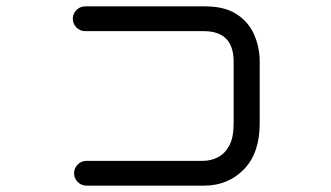

<svg xmlns="http://www.w3.org/2000/svg" viewBox="-20 -625 1040 604"><path d="M622 -41H252Q236 -41 224.5 -52.5Q213 -64 213 -80Q213 -96 224.5 -107.5Q236 -119 252 -119H618Q643 -119 665 -130Q687 -141 701 -166.5Q715 -192 715 -237V-431Q715 -527 621 -527H248Q232 -527 220.5 -538.5Q209 -550 209 -566Q209 -582 220.5 -593.5Q232 -605 248 -605H625Q687 -605 725 -580Q763 -555 780 -515Q797 -475 797 -431V-237Q797 -143 747 -92Q697 -41 622 -41Z"/></svg>

Font: Kiwi Maru
Style: Regular
Weight: 400
Designer: Hiroki-Chan
Version: Version 1.100